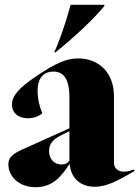

<svg xmlns="http://www.w3.org/2000/svg" viewBox="-20 -767 581 802"><path d="M129 15C199 15 236 -29 271 -83C275 -27 312 13 376 13C432 13 482 -19 541 -52V-59C525 -54 514 -50 497 -50C471 -50 456 -66 456 -87V-366C456 -463 393 -523 307 -523C255 -523 210 -501 135 -451C57 -399 30 -366 30 -330C30 -295 57 -273 97 -273C129 -273 149 -287 157 -294C145 -320 137 -355 137 -387C137 -450 170 -468 203 -468C242 -468 270 -443 270 -359V-231L74 -143C30 -123 15 -108 15 -80C15 -33 56 15 129 15ZM185 -136C185 -166 201 -185 237 -203L270 -219V-96C264 -87 254 -80 236 -80C206 -80 185 -104 185 -136ZM206 -548H211C287 -608 374 -690 416 -742V-747H275C255 -672 225 -586 206 -548Z"/></svg>

Font: Nyght Serif Dark
Style: Regular
Weight: 800
Designer: Maksym Kobuzan
Version: Version 0.410;Glyphs 3.1.2 (3151)